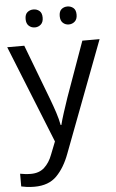

<svg xmlns="http://www.w3.org/2000/svg" viewBox="-63 -772 636 1054"><g transform="rotate(-5 255.0 -245.0)"><path d="M1 -536H95L211 -231Q226 -191 238 -154.5Q250 -118 256 -85H260Q266 -110 279 -150.5Q292 -191 306 -232L415 -536H510L279 74Q251 150 206.5 195Q162 240 84 240Q60 240 42 237.5Q24 235 11 232V162Q22 164 37.5 166Q53 168 70 168Q116 168 144.5 142Q173 116 189 73L217 2ZM115 -681Q115 -707 129 -718.5Q143 -730 162 -730Q181 -730 195 -718.5Q209 -707 209 -681Q209 -656 195 -643.5Q181 -631 162 -631Q143 -631 129 -643.5Q115 -656 115 -681ZM303 -681Q303 -707 316.5 -718.5Q330 -730 349 -730Q368 -730 382 -718.5Q396 -707 396 -681Q396 -656 382 -643.5Q368 -631 349 -631Q330 -631 316.5 -643.5Q303 -656 303 -681Z"/></g></svg>

Font: Noto Sans Pau Cin Hau
Style: Regular
Weight: 400
Designer: Monotype Design Team
Foundry: Monotype Imaging Inc.
Version: Version 2.002; ttfautohint (v1.8.4.7-5d5b)